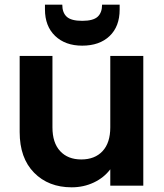

<svg xmlns="http://www.w3.org/2000/svg" viewBox="-20 -793 701 820"><path d="M592 -554V0H451V-70Q424 -34 380.5 -13.5Q337 7 286 7Q187 7 125.5 -55.5Q64 -118 64 -229V-554H204V-249Q204 -183 237 -147.5Q270 -112 327 -112Q385 -112 418 -147.5Q451 -183 451 -249V-554ZM491 -752Q491 -680 448 -639Q405 -598 331 -598Q259 -598 215.5 -639.5Q172 -681 172 -753V-773H246Q246 -739 265 -721.5Q284 -704 331 -704Q378 -704 397 -721.5Q416 -739 416 -773H491Z"/></svg>

Font: SVN-Poppins SemiBold
Style: Regular
Weight: 600
Designer: Ninad Kale (Devanagari), Jonny Pinhorn (Latin)
Foundry: Indian Type Foundry
Version: Version 3.002 2017